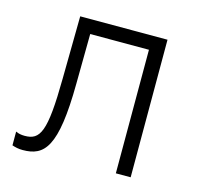

<svg xmlns="http://www.w3.org/2000/svg" viewBox="-83 -607 721 701"><g transform="rotate(15 277.5 -257.0)"><path d="M60 6C142 6 185 -37 187 -279L189 -467H411V0H467V-520H137L134 -283C132 -81 112 -46 54 -46C41 -46 30 -48 20 -53V-1C32 3 44 6 60 6Z"/></g></svg>

Font: Fixel Text Light
Style: Regular
Weight: 300
Width: 4
Designer: AlfaBravo + MacPaw
Foundry: Kyrylo Tkachov, Marchela Mozhyna, Serhii Makarenko, Maria Weinstein, Zakhar Kryvoshyya
Version: Version 1.211